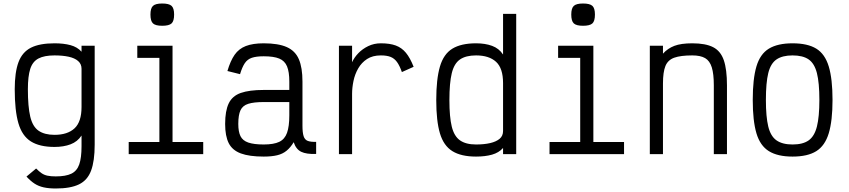

<svg xmlns="http://www.w3.org/2000/svg" viewBox="-20 -879 4840 1095"><path d="M298 196Q258 196 229 189.5Q200 183 177.5 168.5Q155 154 131 128L186 82Q203 99 217.5 109Q232 119 251 123Q270 127 298 127Q355 127 387 111.5Q419 96 432 58.5Q445 21 445 -45V-106Q422 -71 382.5 -56Q343 -41 291 -41Q206 -41 156 -72.5Q106 -104 85 -176Q64 -248 64 -370Q64 -467 85.5 -524.5Q107 -582 156.5 -607Q206 -632 291 -632Q343 -632 382 -621.5Q421 -611 445 -584V-618H520V-54Q520 39 499.5 94Q479 149 430.5 172.5Q382 196 298 196ZM291 -110Q365 -110 405 -147Q445 -184 445 -269V-487Q445 -514 425.5 -531Q406 -548 371.5 -555.5Q337 -563 291 -563Q233 -563 199.5 -545.5Q166 -528 152.5 -486Q139 -444 139 -370Q139 -271 152.5 -214Q166 -157 200 -133.5Q234 -110 291 -110Z M889 0V-596L936 -549H763V-618H964V0ZM714 0V-69H1139V0ZM905 -732Q867 -732 852.5 -745.5Q838 -759 838 -796Q838 -832 852.5 -845.5Q867 -859 905 -859Q944 -859 958.5 -845.5Q973 -832 973 -796Q973 -759 958.5 -745.5Q944 -732 905 -732Z M1484 14Q1402 14 1353.5 -4Q1305 -22 1284.5 -62.5Q1264 -103 1264 -172Q1264 -247 1284.5 -289.5Q1305 -332 1353.5 -349Q1402 -366 1484 -366H1630V-414Q1630 -469 1617 -500.5Q1604 -532 1572.5 -545Q1541 -558 1484 -558Q1442 -558 1416.5 -549.5Q1391 -541 1376 -518.5Q1361 -496 1349 -456L1277 -474Q1294 -532 1318 -566.5Q1342 -601 1382 -616.5Q1422 -632 1484 -632Q1567 -632 1615.5 -610.5Q1664 -589 1684.5 -541Q1705 -493 1705 -414V-162Q1705 -123 1711.5 -102.5Q1718 -82 1735 -75.5Q1752 -69 1783 -70V-1Q1727 1 1697.5 -13.5Q1668 -28 1655 -68Q1637 -38 1614.5 -19.5Q1592 -1 1560.5 6.5Q1529 14 1484 14ZM1484 -55Q1541 -55 1572.5 -70Q1604 -85 1617 -121.5Q1630 -158 1630 -221V-297H1484Q1428 -297 1396 -287Q1364 -277 1351.5 -250Q1339 -223 1339 -172Q1339 -128 1351.5 -102.5Q1364 -77 1396 -66Q1428 -55 1484 -55Z M1913 0V-618H1988V-524Q2000 -551 2023.5 -575.5Q2047 -600 2080 -616Q2113 -632 2152 -632Q2203 -632 2237 -619.5Q2271 -607 2295 -578Q2319 -549 2339 -498L2272 -468Q2259 -505 2244 -525.5Q2229 -546 2207.5 -554.5Q2186 -563 2152 -563Q2105 -563 2073.5 -542.5Q2042 -522 2023 -489Q2004 -456 1996 -417.5Q1988 -379 1988 -344V0Z M2695 14Q2610 14 2560 -17Q2510 -48 2489 -118.5Q2468 -189 2468 -308Q2468 -428 2489 -499.5Q2510 -571 2560 -601.5Q2610 -632 2695 -632Q2747 -632 2786.5 -617.5Q2826 -603 2849 -568V-800H2924V0H2849V-35Q2825 -8 2786 3Q2747 14 2695 14ZM2695 -55Q2741 -55 2775.5 -63Q2810 -71 2829.5 -87.5Q2849 -104 2849 -132V-405Q2849 -490 2809 -526.5Q2769 -563 2695 -563Q2637 -563 2603.5 -540Q2570 -517 2556.5 -461.5Q2543 -406 2543 -308Q2543 -212 2556.5 -157Q2570 -102 2603.5 -78.5Q2637 -55 2695 -55Z M3289 0V-596L3336 -549H3163V-618H3364V0ZM3114 0V-69H3539V0ZM3305 -732Q3267 -732 3252.5 -745.5Q3238 -759 3238 -796Q3238 -832 3252.5 -845.5Q3267 -859 3305 -859Q3344 -859 3358.5 -845.5Q3373 -832 3373 -796Q3373 -759 3358.5 -745.5Q3344 -732 3305 -732Z M3686 0V-618H3761V-573Q3788 -603 3826 -617.5Q3864 -632 3928 -632Q4004 -632 4047 -610Q4090 -588 4108 -535.5Q4126 -483 4126 -392V0H4051V-392Q4051 -457 4039.5 -494.5Q4028 -532 4001.5 -547.5Q3975 -563 3928 -563Q3862 -563 3825.5 -550Q3789 -537 3775 -502.5Q3761 -468 3761 -403V0Z M4500 14Q4415 14 4365 -17Q4315 -48 4294 -119Q4273 -190 4273 -309Q4273 -429 4294 -500Q4315 -571 4365 -601.5Q4415 -632 4500 -632Q4586 -632 4635.5 -601.5Q4685 -571 4706.5 -500Q4728 -429 4728 -309Q4728 -190 4706.5 -119Q4685 -48 4635.5 -17Q4586 14 4500 14ZM4500 -55Q4559 -55 4592 -78.5Q4625 -102 4639 -157.5Q4653 -213 4653 -309Q4653 -407 4639 -462Q4625 -517 4592 -540Q4559 -563 4500 -563Q4442 -563 4408.5 -540Q4375 -517 4361.5 -462Q4348 -407 4348 -309Q4348 -213 4361.5 -157.5Q4375 -102 4408.5 -78.5Q4442 -55 4500 -55Z"/></svg>

Font: Victor Mono Thin
Style: Regular
Weight: 400
Monospace: yes
Version: Version 1.561;gftools[0.9.30]